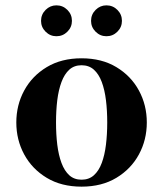

<svg xmlns="http://www.w3.org/2000/svg" viewBox="-20 -688 610 718"><path d="M285 10Q209.5 10 154.8 -23Q100 -56 70.5 -110.5Q41 -165 41 -230Q41 -295 70.5 -349.5Q100 -404 154.8 -437Q209.5 -470 285 -470Q360.5 -470 415.2 -437Q470 -404 499.5 -349.5Q529 -295 529 -230Q529 -165 499.5 -110.5Q470 -56 415.2 -23Q360.5 10 285 10ZM285 -16Q312.5 -16 331 -32.5Q349.5 -49 360.5 -78.5Q371.5 -108 376.2 -146.8Q381 -185.5 381 -230Q381 -275 376.2 -313.5Q371.5 -352 360.5 -381.5Q349.5 -411 331 -427.5Q312.5 -444 285 -444Q257.5 -444 239.2 -427.5Q221 -411 210 -381.5Q199 -352 194.2 -313.5Q189.5 -275 189.5 -230Q189.5 -185.5 194.2 -146.8Q199 -108 210 -78.5Q221 -49 239.2 -32.5Q257.5 -16 285 -16ZM378 -552.5Q354.5 -552.5 337.5 -569.5Q320.5 -586.5 320.5 -610Q320.5 -634 337.5 -651Q354.5 -668 378 -668Q402 -668 419 -651Q436 -634 436 -610Q436 -586.5 419 -569.5Q402 -552.5 378 -552.5ZM191 -552.5Q167.5 -552.5 150.5 -569.5Q133.5 -586.5 133.5 -610Q133.5 -634 150.5 -651Q167.5 -668 191 -668Q215 -668 232 -651Q249 -634 249 -610Q249 -586.5 232 -569.5Q215 -552.5 191 -552.5Z"/></svg>

Font: Bodoni Moda SC 9pt
Style: Bold
Weight: 700
Designer: Owen Earl
Foundry: indestructible type
Version: Version 2.005